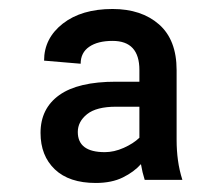

<svg xmlns="http://www.w3.org/2000/svg" viewBox="-20 -741 485 423"><path d="M298.8 -344.7Q293.5 -361.3 290.5 -379.4Q275.4 -362.3 250.7 -350.1Q226.1 -337.9 190.9 -337.9Q132.3 -337.9 100.8 -367.9Q69.3 -397.9 69.3 -448.2Q69.3 -502 110.6 -531.5Q151.9 -561 235.4 -561H287.1V-586.9Q287.1 -650.9 228 -650.9Q195.3 -650.9 176.5 -637.9Q157.7 -625 157.7 -600.6L77.1 -607.4Q77.1 -656.7 118.4 -689Q159.7 -721.2 228 -721.2Q291.5 -721.2 330.3 -687.3Q369.1 -653.3 369.1 -586.4V-433.1Q369.1 -409.2 372.1 -387.7Q375 -366.2 381.8 -344.7ZM210.9 -405.8Q231.4 -405.8 252.7 -415.3Q273.9 -424.8 287.1 -437.5V-505.9H235.8Q192.4 -505.9 171.9 -489.5Q151.4 -473.1 151.4 -450.2Q151.4 -405.8 210.9 -405.8Z"/></svg>

Font: Vazirmatn RD Medium
Style: Regular
Weight: 500
Designer: Saber Rastikerdar
Foundry: Saber Rastikerdar
Version: Version 33.003